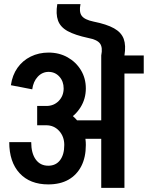

<svg xmlns="http://www.w3.org/2000/svg" viewBox="-20 -915 720 935"><path d="M290 -484Q290 -519 269 -542Q248 -565 216 -565V-659Q268 -659 309 -636Q350 -613 374 -573.5Q398 -534 398 -484ZM137 -480 33 -500Q40 -549 65 -584.5Q90 -620 129.5 -639.5Q169 -659 217 -659V-565Q186 -565 164 -541.5Q142 -518 137 -480ZM328 -239V-329H549V-239ZM293 -209Q293 -250 268 -277.5Q243 -305 205 -305V-396Q260 -396 303.5 -371.5Q347 -347 372.5 -305Q398 -263 398 -209ZM215 -17Q126 -17 75.5 -71.5Q25 -126 25 -223H132Q132 -169 154 -138.5Q176 -108 215 -108ZM215 -17V-108Q252 -108 272.5 -135Q293 -162 293 -209H398Q398 -149 376 -106Q354 -63 313.5 -40Q273 -17 215 -17ZM161 -305V-399H207V-305ZM206 -305V-399Q242 -399 266 -423.5Q290 -448 290 -485H398Q398 -434 372.5 -393Q347 -352 304 -328.5Q261 -305 206 -305ZM473 0V-645H586V0ZM504 -557V-645H680V-557ZM473 -645Q481 -684 467 -703Q453 -722 410 -730L435 -810Q500 -797 535.5 -777Q571 -757 582.5 -725.5Q594 -694 586 -645ZM410 -730Q345 -744 309.5 -763.5Q274 -783 262.5 -815Q251 -847 259 -895H372Q364 -857 378 -838Q392 -819 435 -810Z"/></svg>

Font: Akshar Light Medium
Style: Regular
Weight: 500
Version: Version 1.100